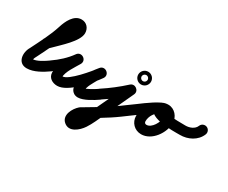

<svg xmlns="http://www.w3.org/2000/svg" viewBox="-158 -1020 2119 1786"><g transform="rotate(30 901.5 -127.0)"><path d="M78.3 -205.3C97.5 -185 129.5 -184.2 149.7 -203.3C158.6 -211.8 167.7 -220 176.3 -228.9C235.7 -290.2 377.8 -409.6 377.8 -498C377.8 -551.3 341.7 -593.7 287 -593.7C204 -593.7 160.7 -497.8 139.8 -431.1C106.3 -324.3 50.4 -220.6 0.7 -120.4C0.7 -120.4 1.4 -121.5 2 -122.7C2.7 -123.8 3.3 -125 3.3 -125C-38.7 -58.5 -32.7 56 69 56C144.5 56 224 6.4 284 -35.6C306.8 -51.6 312.4 -83.1 296.4 -106C280.4 -128.8 248.9 -134.4 226 -118.4C185.4 -89.9 120.4 -45 69 -45C67.4 -45 76.2 -40.2 78.7 -35.8C81 -31.5 79.4 -41.2 79.9 -44.3C81.3 -52.8 84.1 -63.7 88.7 -71C88.7 -71.1 89.3 -72.2 90 -73.3C90.6 -74.4 91.2 -75.5 91.3 -75.6C143.3 -180.6 201.1 -288.9 236.2 -400.9C240.4 -414.5 269.9 -492.7 287 -492.7C287.2 -492.7 286.7 -492.7 286.5 -492.7C279.2 -494.1 276.8 -505.6 276.8 -498C276.8 -463.5 137.9 -334.4 103.7 -299.1C96.2 -291.3 88.1 -284.1 80.3 -276.7C60 -257.5 59.2 -225.5 78.3 -205.3Z M212.4 -48.4C228.2 -25.4 259.6 -19.6 282.6 -35.4C358.4 -87.5 429.6 -152.5 483.1 -227.7C501.7 -253.8 488.3 -281.2 466.4 -295.2C444.5 -309.2 413.9 -309.8 398.1 -282C355.5 -207.1 294.4 -120.1 294.4 -31.7C294.4 26.2 344 55.4 396.2 55.4C511.6 55.4 671.7 -135.9 734.2 -223.7C753.1 -250.4 743.2 -278.4 723.4 -293.3C703.5 -308.2 673.9 -310.1 653.5 -284.4C637.5 -264.4 619.9 -244.4 607.2 -222.1C607.2 -222.1 607 -221.7 606.8 -221.4C606.6 -221.1 606.5 -220.8 606.5 -220.8C574.9 -161.6 536.5 -99.5 536.5 -30.3C536.5 -15.4 539.2 -0.4 546 13C546 13 546.2 13.4 546.4 13.7C546.6 14.1 546.8 14.5 546.8 14.5C558.3 35.1 581.4 53.2 616.4 53.2C676.1 53.2 763.8 -2.6 811 -35.6C833.8 -51.6 839.4 -83.1 823.4 -106C807.4 -128.8 775.9 -134.4 753 -118.4C723.9 -98 642.4 -47.8 616.4 -47.8C611.4 -47.8 620.2 -46.1 622.1 -45.1C628.9 -41.5 643.3 -19.9 635.2 -34.5C635.2 -34.5 635.4 -34.1 635.6 -33.7C635.8 -33.4 636 -33 636 -33C635.7 -33.6 636.6 -31.8 636.8 -31.2C638.3 -27.4 637.5 -29.6 637.5 -30.3C637.5 -79.5 672.8 -130.5 695.5 -173.2C695.6 -173.2 695.4 -172.9 695.2 -172.6C695 -172.3 694.8 -171.9 694.8 -171.9C704.9 -189.6 719.8 -205.6 732.5 -221.6C752.9 -247.2 742.2 -275.7 721.7 -291.1C701.2 -306.6 670.8 -309 651.8 -282.3C614.5 -229.7 461.5 -45.6 396.2 -45.6C380.6 -45.6 386.5 -50.1 392.5 -40.5C394.1 -37.8 395.4 -28.6 395.4 -31.7C395.4 -97.6 453.3 -174.7 485.9 -232C501.7 -259.8 489.7 -286.4 469.1 -299.5C448.6 -312.6 419.4 -312.3 400.9 -286.3C354.2 -220.7 291.5 -164.1 225.4 -118.6C202.4 -102.8 196.6 -71.4 212.4 -48.4Z M807.7 -34.8C892.9 -90.6 969.3 -149.7 1045 -218.7C1065 -236.9 1050.7 -263.8 1028.6 -280C1006.5 -296.2 976.6 -301.8 965.2 -277.3C916.9 -173.2 869.1 -69 819.7 34.6C795.1 86.1 771.7 144.4 740 192C729 208.4 712.3 229.7 693.6 237.7C692.2 238.3 702.2 241.9 702.2 241.9C699.4 239.5 707.7 253.6 708.2 251.4C711.7 234.1 727.1 214.5 740.2 203.1C740.3 203 738.5 204.3 736.7 205.6C734.9 206.9 733.1 208.2 733.2 208.2C841.8 142.3 953.5 81.1 1056 5.7C1075 -8.3 1094 -22.3 1113 -36.3C1135.4 -52.9 1140.2 -84.5 1123.7 -107C1107.1 -129.4 1075.5 -134.2 1053 -117.7C1034 -103.7 1015 -89.7 996 -75.7C896.1 -2 786.8 57.6 680.8 121.8C680.7 121.9 679 123.1 677.3 124.4C675.6 125.6 673.9 126.8 673.8 126.9C624.1 170.3 573.2 263.5 635.8 318.1C703.7 377.2 786 305 824 248C858.5 196.2 884.1 134.1 910.9 78C960.4 -25.8 1008.3 -130.4 1056.8 -234.7C1068.2 -259.2 1058.2 -283 1040.4 -296.1C1022.6 -309.1 997 -311.5 977 -293.3C905.3 -228 833 -172.1 752.3 -119.2C729 -104 722.5 -72.7 737.8 -49.3C753 -26 784.3 -19.5 807.7 -34.8ZM1060.9 -446.1C1064.1 -446.6 1066.8 -446.5 1066 -446.5C1065.2 -446.5 1067.9 -446.6 1071.1 -446.1C1077.8 -445 1084.1 -441.8 1089 -437C1093.8 -432.1 1097 -425.8 1098.1 -419.1C1098.6 -415.9 1098.5 -413.2 1098.5 -414C1098.5 -414.8 1098.6 -412.1 1098.1 -408.9C1097 -402.2 1093.8 -395.9 1089 -391C1084.1 -386.2 1077.8 -383 1071.1 -381.9C1067.9 -381.4 1065.2 -381.5 1066 -381.5C1066.8 -381.5 1064.1 -381.4 1060.9 -381.9C1054.2 -383 1047.9 -386.2 1043 -391C1038.2 -395.9 1035 -402.2 1033.9 -408.9C1033.4 -412.1 1033.5 -414.8 1033.5 -414C1033.5 -413.2 1033.4 -415.9 1033.9 -419.1C1035 -425.8 1038.2 -432.1 1043 -437C1047.9 -441.8 1054.2 -445 1060.9 -446.1ZM997.5 -414C997.5 -376.3 1028.3 -345.5 1066 -345.5C1103.7 -345.5 1134.5 -376.3 1134.5 -414C1134.5 -451.7 1103.7 -482.5 1066 -482.5C1028.3 -482.5 997.5 -451.7 997.5 -414Z M1041.6 -48.1C1057.6 -25.2 1089 -19.6 1111.9 -35.6C1191.9 -91.4 1272.2 -161.4 1359.5 -204.1C1384.6 -216.3 1395 -246.6 1382.7 -271.6C1370.5 -296.7 1340.3 -307.1 1315.2 -294.8C1222.6 -249.6 1138.7 -177.5 1054.1 -118.4C1031.2 -102.4 1025.6 -71 1041.6 -48.1ZM1316.1 -295.3C1230.8 -255.7 1172.2 -165.3 1172.2 -71.2C1172.2 -0.7 1226.1 55.2 1297.2 55.2C1412 55.2 1502.1 -76.7 1502.1 -182.5C1502.1 -248.6 1450.3 -310.5 1382 -310.5C1341.7 -310.5 1300 -296.5 1285.3 -254.7C1285.3 -254.7 1285.4 -254.8 1285.4 -254.8C1285.4 -254.9 1285.4 -255 1285.4 -255C1233.1 -108.5 1542.1 -120.6 1614 -120.5C1641.8 -120.5 1664.5 -143.1 1664.5 -171C1664.5 -198.8 1641.9 -221.5 1614 -221.5C1556 -221.6 1497.2 -222.2 1439.5 -229.5C1433.7 -230.2 1374.5 -245.6 1374.4 -245.6C1372.2 -244.9 1377.6 -242.1 1378.6 -240C1381.1 -234.6 1381.7 -231.2 1381.5 -225.3C1381.2 -223.8 1380.9 -222.4 1380.6 -221C1380.5 -220.9 1380.5 -220.9 1380.6 -221C1380.6 -221.1 1380.6 -221.2 1380.7 -221.3C1381.9 -224.8 1377.4 -214.6 1374.8 -212C1367.3 -204.5 1371 -209.5 1382 -209.5C1393.9 -209.5 1401.1 -191 1401.1 -182.5C1401.1 -133.5 1354.1 -45.8 1297.2 -45.8C1281.8 -45.8 1273.2 -56 1273.2 -71.2C1273.2 -126.1 1308.8 -180.5 1358.6 -203.7C1383.9 -215.4 1394.9 -245.4 1383.2 -270.7C1371.5 -296 1341.4 -307 1316.1 -295.3Z M1613.4 -120.5C1698.6 -119.5 1787.3 -163 1820 -245.4C1830.2 -271.3 1817.5 -300.7 1791.6 -311C1765.7 -321.2 1736.3 -308.5 1726 -282.6C1709.1 -239.8 1657.2 -221 1614.6 -221.5C1586.7 -221.8 1563.8 -199.5 1563.5 -171.6C1563.2 -143.7 1585.5 -120.8 1613.4 -120.5Z"/></g></svg>

Font: FRB American Cursive Guidelines Ultra
Style: Bold Italic
Weight: 1000
Italic angle: -25°
Version: Version 2.0;Modular Font Editor K font №1